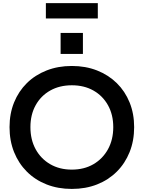

<svg xmlns="http://www.w3.org/2000/svg" viewBox="-20 -1186 912 1218"><path d="M435.5 12.5Q348 12.5 275.5 -16Q203 -44.5 150.5 -97Q98 -149.5 69.2 -221.2Q40.5 -293 40.5 -379.5Q40.5 -465 69.2 -536Q98 -607 150.5 -658.8Q203 -710.5 275.5 -739Q348 -767.5 435.5 -767.5Q523.5 -767.5 595.8 -739Q668 -710.5 720.8 -658.8Q773.5 -607 802.2 -536Q831 -465 831 -379.5Q831 -293 802.2 -221.2Q773.5 -149.5 720.8 -97Q668 -44.5 595.8 -16Q523.5 12.5 435.5 12.5ZM435.5 -110Q513.5 -110 572.5 -144.2Q631.5 -178.5 665 -239.2Q698.5 -300 698.5 -379.5Q698.5 -458.5 665 -518.5Q631.5 -578.5 572.5 -611.8Q513.5 -645 436 -645Q358 -645 298.8 -611.8Q239.5 -578.5 206.2 -518.5Q173 -458.5 173 -379.5Q173 -300 206.2 -239.2Q239.5 -178.5 298.8 -144.2Q358 -110 435.5 -110ZM364.5 -977H506V-844H364.5ZM600.5 -1166V-1069H271V-1166Z"/></svg>

Font: Hepta Slab SemiBold
Style: Regular
Weight: 600
Designer: Michael LaGattuta
Foundry: Michael LaGattuta
Version: Version 1.102